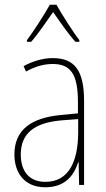

<svg xmlns="http://www.w3.org/2000/svg" viewBox="-20 -783 450 813"><path d="M219 -763H191C167 -720 120 -647 94 -613V-606H112C142 -640 179 -695 205 -732C232 -693 268 -641 299 -606H316V-613C296 -638 244 -718 219 -763ZM203 -537C162 -537 118 -524 80 -503L90 -480C133 -504 170 -512 203 -512C278 -512 310 -471 310 -351V-303L237 -296C113 -284 41 -234 41 -129C41 -53 82 10 172 10C258 10 294 -43 311 -96H313L315 0H336V-356C336 -486 295 -537 203 -537ZM237 -273 311 -279V-220C310 -98 271 -13 172 -13C106 -13 68 -55 68 -129C68 -219 127 -263 237 -273Z"/></svg>

Font: Noto Sans Sinhala Condensed Thin
Style: Regular
Weight: 100
Width: 3
Designer: Jelle Bosma - Monotype Design Team
Foundry: Monotype Imaging Inc.
Version: Version 2.006